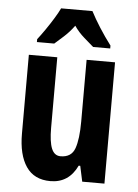

<svg xmlns="http://www.w3.org/2000/svg" viewBox="-55 -808 617 861"><g transform="rotate(5 254.0 -378.0)"><path d="M447 -546V0H347L332 -70H325Q287 10 204 10Q131 10 95 -43Q59 -96 59 -191V-546H187V-228Q187 -166 199.5 -135.5Q212 -105 240 -105Q289 -105 304 -147Q319 -189 319 -268V-546ZM326 -766Q343 -733 367.5 -694.5Q392 -656 420 -619V-606H343Q326 -621 300.5 -643Q275 -665 255 -694Q234 -665 208.5 -642Q183 -619 168 -606H90V-619Q105 -638 124 -665.5Q143 -693 159.5 -720Q176 -747 185 -766Z"/></g></svg>

Font: Noto Sans Telugu ExtraCondensed
Style: Bold
Weight: 700
Width: 2
Designer: Jelle Bosma - Monotype Design Team
Foundry: Monotype Imaging Inc.
Version: Version 2.005; ttfautohint (v1.8.4.7-5d5b)